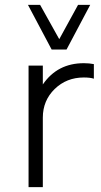

<svg xmlns="http://www.w3.org/2000/svg" viewBox="-20 -770 415 790"><path d="M253.8 -566.2H192.5L95 -750H145L223.8 -608.8L301.2 -750H351.2ZM325 -510Q347.5 -510 366.2 -506.2V-446.2Q351.2 -451.2 325 -451.2Q253.8 -451.2 205 -403.8Q156.2 -356.2 156.2 -286.2V0H97.5V-500H156.2V-422.5Q216.2 -510 325 -510Z"/></svg>

Font: Now Light
Style: Regular
Weight: 300
Designer: Alfredo Marco Pradil
Foundry: Alfredo Marco Pradil
Version: Version 1.002;PS 001.002;hotconv 1.0.88;makeotf.lib2.5.64775